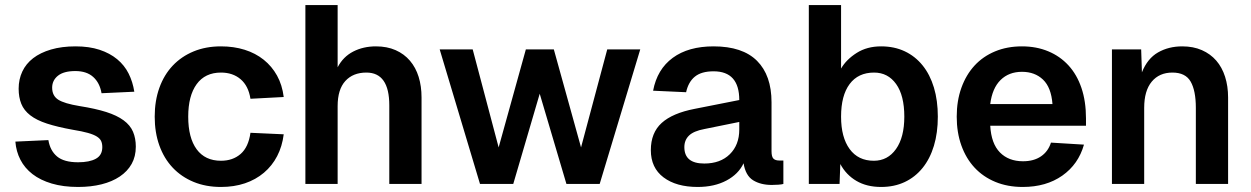

<svg xmlns="http://www.w3.org/2000/svg" viewBox="-20 -730 4964 762"><path d="M290 12Q231 12 185.5 -1.5Q140 -15 109 -39Q78 -63 61 -96Q44 -129 41 -168L172 -174Q179 -132 206.5 -109Q234 -86 290 -86Q335 -86 360.5 -100Q386 -114 386 -146Q386 -160 381.5 -170Q377 -180 364.5 -188Q352 -196 329 -202.5Q306 -209 269 -215Q208 -226 166.5 -239.5Q125 -253 100 -272.5Q75 -292 64.5 -318Q54 -344 54 -378Q54 -415 68.5 -446Q83 -477 111.5 -499Q140 -521 182.5 -533.5Q225 -546 280 -546Q334 -546 375 -532.5Q416 -519 445 -495Q474 -471 490.5 -438Q507 -405 513 -366L383 -360Q376 -401 350 -424.5Q324 -448 279 -448Q233 -448 210 -429.5Q187 -411 187 -382Q187 -350 211 -334.5Q235 -319 296 -309Q359 -299 401.5 -285.5Q444 -272 470.5 -252.5Q497 -233 508 -207Q519 -181 519 -148Q519 -109 502.5 -79.5Q486 -50 455.5 -29.5Q425 -9 383 1.5Q341 12 290 12Z M857 12Q797 12 748.5 -8Q700 -28 665.5 -64.5Q631 -101 612.5 -152.5Q594 -204 594 -267Q594 -330 612.5 -381.5Q631 -433 665.5 -469.5Q700 -506 748.5 -526Q797 -546 857 -546Q908 -546 951 -532.5Q994 -519 1026.5 -493Q1059 -467 1079.5 -430Q1100 -393 1106 -345L974 -338Q966 -389 935 -415.5Q904 -442 857 -442Q794 -442 760.5 -396Q727 -350 727 -267Q727 -183 760.5 -137.5Q794 -92 857 -92Q904 -92 935 -119Q966 -146 974 -203L1106 -197Q1100 -149 1080 -110.5Q1060 -72 1027.5 -44.5Q995 -17 952 -2.5Q909 12 857 12Z M1192 0V-710H1320V-463Q1342 -505 1382 -525.5Q1422 -546 1472 -546Q1516 -546 1550 -531Q1584 -516 1607 -489Q1630 -462 1641.5 -425Q1653 -388 1653 -343V0H1525V-312Q1525 -442 1434 -442Q1381 -442 1350.5 -408.5Q1320 -375 1320 -309V0Z M1885 0 1725 -534H1856L1959 -145L2067 -534H2178L2286 -145L2390 -534H2521L2360 0H2228L2122 -358L2017 0Z M2749 12Q2664 12 2613.5 -26Q2563 -64 2563 -134Q2563 -203 2606 -242Q2649 -281 2737 -298L2914 -333Q2914 -447 2812 -447Q2764 -447 2738 -426Q2712 -405 2703 -364L2572 -370Q2588 -455 2650 -500.5Q2712 -546 2812 -546Q2927 -546 2984.5 -488.5Q3042 -431 3042 -324V-130Q3042 -108 3049.5 -100.5Q3057 -93 3072 -93H3089V0Q3083 2 3069.5 3Q3056 4 3043 4Q2999 4 2969 -14.5Q2939 -33 2931 -82Q2911 -39 2863 -13.5Q2815 12 2749 12ZM2775 -81Q2839 -81 2876.5 -118Q2914 -155 2914 -216V-246L2776 -218Q2733 -210 2714.5 -192Q2696 -174 2696 -146Q2696 -81 2775 -81Z M3477 12Q3420 12 3379 -12Q3338 -36 3315 -79L3312 0H3190V-710H3318V-458Q3339 -494 3380 -520Q3421 -546 3477 -546Q3529 -546 3570.5 -526.5Q3612 -507 3641.5 -470.5Q3671 -434 3686.5 -382.5Q3702 -331 3702 -267Q3702 -203 3686.5 -151.5Q3671 -100 3641.5 -63.5Q3612 -27 3570.5 -7.5Q3529 12 3477 12ZM3448 -92Q3503 -92 3536 -138.5Q3569 -185 3569 -267Q3569 -351 3536.5 -396.5Q3504 -442 3449 -442Q3386 -442 3352 -396.5Q3318 -351 3318 -267Q3318 -185 3352 -138.5Q3386 -92 3448 -92Z M4039 12Q3979 12 3930.5 -8Q3882 -28 3848 -64.5Q3814 -101 3795.5 -152.5Q3777 -204 3777 -267Q3777 -330 3795.5 -381.5Q3814 -433 3847.5 -469.5Q3881 -506 3929 -526Q3977 -546 4036 -546Q4093 -546 4140 -526.5Q4187 -507 4220.5 -470.5Q4254 -434 4272 -381Q4290 -328 4290 -260V-231H3910Q3914 -160 3948.5 -125Q3983 -90 4040 -90Q4083 -90 4111.5 -109.5Q4140 -129 4151 -164L4282 -156Q4260 -78 4196 -33Q4132 12 4039 12ZM4157 -317Q4152 -383 4119.5 -414Q4087 -445 4036 -445Q3984 -445 3951 -412.5Q3918 -380 3910 -317Z M4393 0V-534H4509L4512 -443Q4534 -498 4576 -522Q4618 -546 4672 -546Q4716 -546 4750 -531Q4784 -516 4807 -489.5Q4830 -463 4842 -425.5Q4854 -388 4854 -343V0H4726V-302Q4726 -370 4705.5 -406Q4685 -442 4633 -442Q4581 -442 4551 -406Q4521 -370 4521 -302V0Z"/></svg>

Font: Geist SemBd
Style: Regular
Weight: 400
Designer: Basement.studio, Andrés Briganti, Mateo Zaragoza
Foundry: Basement.studio, Vercel, Andrés Briganti, Guido Ferreyra, Mateo Zaragoza
Version: Version 1.401